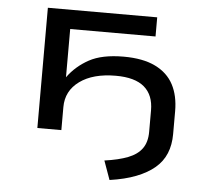

<svg xmlns="http://www.w3.org/2000/svg" viewBox="-50 -549 846 789"><g transform="rotate(5 373.0 -154.5)"><path d="M430 187 402 109Q460 101 498.5 86Q537 71 556 44.5Q575 18 575 -24V-113Q575 -176 536.5 -209Q498 -242 419 -242Q325 -242 270 -202Q215 -162 215 -95V0H116V-496H567V-417H215V-218Q249 -265 302 -294Q355 -323 444 -323Q524 -323 575 -298Q626 -273 650 -227.5Q674 -182 674 -118V-24Q674 21 659.5 56Q645 91 615 116.5Q585 142 539 160Q493 178 430 187Z"/></g></svg>

Font: Nunito Sans 7pt Expanded
Style: Regular
Weight: 400
Width: 7
Designer: Vernon Adams
Foundry: Vernon Adams
Version: Version 3.101;gftools[0.9.27]